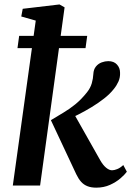

<svg xmlns="http://www.w3.org/2000/svg" viewBox="-20 -833 590 862"><path d="M37.5 0 140.5 -740.5 75.5 -759 82 -793.5 247 -813 270 -800 160 0ZM412 9.5Q389.5 9.5 372.8 3Q356 -3.5 344 -17Q332 -30.5 322.5 -50.5L208.5 -293.5Q237 -311 264.5 -327.2Q292 -343.5 318.5 -365Q345 -386.5 370.5 -418.5Q386 -438 392 -459Q398 -480 399 -500Q400 -521.5 410.8 -534.5Q421.5 -547.5 436.8 -553Q452 -558.5 466 -558.5Q491.5 -558.5 505.2 -543.2Q519 -528 519 -506.5Q520 -485.5 511.8 -467Q503.5 -448.5 491 -433.5Q474 -411.5 447.5 -390.8Q421 -370 391.2 -352Q361.5 -334 333.5 -319.8Q305.5 -305.5 285 -296L303.5 -337.5L430 -113.5Q442.5 -91.5 456.5 -80Q470.5 -68.5 483 -68.5Q493 -68.5 506.2 -73.8Q519.5 -79 533.5 -92L549.5 -62Q540.5 -49.5 521 -32.5Q501.5 -15.5 473.8 -3Q446 9.5 412 9.5ZM66 -672H371.5L364 -617H58.5Z"/></svg>

Font: Merriweather 36pt SemiBold
Style: Italic
Weight: 600
Italic angle: -7.8°
Version: Version 2.101